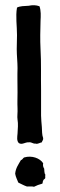

<svg xmlns="http://www.w3.org/2000/svg" viewBox="-20 -732 229 734"><path d="M140 -188C141 -194 146 -196 145 -204C140 -217 141 -232 140 -246C139 -261 137 -276 137 -290V-388C136 -439 138 -491 135 -543C133 -581 134 -616 135 -653C136 -671 137 -691 131 -708C118 -713 103 -713 90 -710C73 -709 56 -709 45 -703C39 -669 45 -634 45 -598C45 -580 44 -563 44 -544C44 -520 47 -495 47 -472C46 -444 47 -406 47 -379C47 -357 46 -337 47 -319C48 -302 45 -286 47 -275C50 -258 48 -240 47 -221C46 -209 43 -194 52 -185C65 -177 75 -189 91 -188C102 -189 105 -182 116 -183C124 -180 133 -187 140 -188ZM151 -68C150 -74 149 -80 149 -87C146 -92 143 -98 145 -108C133 -127 102 -139 72 -130C67 -127 66 -121 60 -120C51 -104 40 -90 38 -68C40 -55 46 -45 50 -34C61 -29 71 -23 83 -19C93 -19 103 -20 110 -18C120 -23 130 -27 142 -30C144 -34 143 -41 146 -43C147 -48 154 -47 153 -54C152 -58 155 -67 151 -68Z"/></svg>

Font: FuturaRener
Style: Regular
Weight: 400
Designer: BSozoo
Foundry: BSozoo
Version: Version 1.0